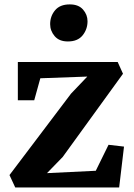

<svg xmlns="http://www.w3.org/2000/svg" viewBox="-20 -830 592 850"><path d="M366.5 -491 158.5 -483.5 131.5 -386H59V-555.5H501L524.5 -503.5L257.5 -135L188 -63.5L404 -74L460.5 -189L529 -181L507.5 0H47.5L22 -55L294.5 -415.5ZM280 -646.5Q242 -646.5 222 -670Q202 -693.5 202 -723Q202 -758.5 223.8 -784.5Q245.5 -810.5 288.5 -810.5H289.5Q327.5 -810.5 347.5 -787.8Q367.5 -765 367.5 -736Q367.5 -700.5 345.8 -673.5Q324 -646.5 281 -646.5Z"/></svg>

Font: Merriweather Light 18pt
Style: Bold
Weight: 700
Version: Version 2.100